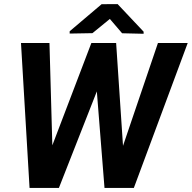

<svg xmlns="http://www.w3.org/2000/svg" viewBox="-20 -922 941 942"><path d="M583.5 -206.5 754.9 -710.9H900.9L636.7 0H492.7L455.1 -473.6L269 0H125L83 -710.9H222.7L236.8 -209L428.2 -710.9H549.8ZM684.6 -766.6V-756.3L579.1 -758.8L519 -829.1L433.6 -759.3L321.8 -757.3V-768.6L478.5 -901.4L557.1 -901.9Z"/></svg>

Font: RobotoInd
Style: Bold Italic
Weight: 700
Italic angle: -12°
Designer: Google
Version: Version 2.001150; 2014